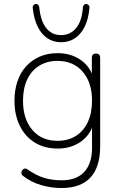

<svg xmlns="http://www.w3.org/2000/svg" viewBox="-20 -760 610 968"><path d="M290 188Q237 188 186.5 173Q136 158 95 126Q90 122 88.5 116Q87 110 89 104.5Q91 99 95.5 94.5Q100 90 105.5 89.5Q111 89 117 93Q161 124 201.5 136.5Q242 149 291 149Q366 149 405 106.5Q444 64 444 -15V-148H454Q440 -84 390 -47.5Q340 -11 271 -11Q204 -11 155 -41.5Q106 -72 79.5 -126.5Q53 -181 53 -252Q53 -306 68 -350Q83 -394 111.5 -425.5Q140 -457 180 -474.5Q220 -492 271 -492Q340 -492 390 -455.5Q440 -419 454 -355H443V-468Q443 -479 448.5 -484.5Q454 -490 464 -490Q474 -490 479.5 -484.5Q485 -479 485 -468V-22Q485 82 436 135Q387 188 290 188ZM270 -50Q324 -50 363 -75Q402 -100 423 -145.5Q444 -191 444 -252Q444 -344 397 -398.5Q350 -453 270 -453Q217 -453 177.5 -428.5Q138 -404 117 -359Q96 -314 96 -252Q96 -160 143 -105Q190 -50 270 -50ZM288 -547Q249 -547 219 -567Q189 -587 170 -625.5Q151 -664 145 -720Q144 -729 149.5 -734.5Q155 -740 162 -740Q168 -740 172.5 -735.5Q177 -731 178 -723Q185 -653 213.5 -618Q242 -583 288 -583Q334 -583 363.5 -618Q393 -653 398 -723Q399 -731 403.5 -735.5Q408 -740 414 -740Q421 -740 426.5 -734.5Q432 -729 431 -720Q426 -664 407 -625.5Q388 -587 357.5 -567Q327 -547 288 -547Z"/></svg>

Font: Nunito ExtraLight
Style: Regular
Weight: 200
Designer: Vernon Adams
Foundry: Vernon Adams
Version: Version 3.602